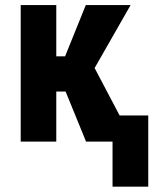

<svg xmlns="http://www.w3.org/2000/svg" viewBox="-20 -548 594 743"><path d="M197.8 -193.8V0H60.1V-528.3H197.8V-330.1H231.9L312 -528.3H485.4L346.2 -284.7L442.9 -101.1H553.7V174.3H415.5V0H313L233.9 -193.8Z"/></svg>

Font: RobotoCondensed-Bold
Style: Bold
Weight: 700
Designer: Google
Version: Version 2.001240; 2014